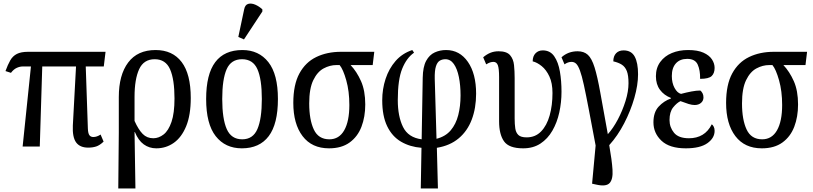

<svg xmlns="http://www.w3.org/2000/svg" viewBox="-20 -829 4599 1086"><path d="M108 0 155 -453H108Q92 -453 74.5 -445Q57 -437 42 -417L11 -427Q24 -463 38 -487.5Q52 -512 75.5 -524Q99 -536 139 -536H577L567 -453H465L477 -102Q478 -75 485.5 -64.5Q493 -54 508 -54Q528 -54 549 -68L566 -28Q544 -7 524 -0.5Q504 6 479 6Q432 6 410.5 -23.5Q389 -53 392 -119L410 -453H219L205 0Z M649 237 652 -79V-280Q652 -405 705 -475.5Q758 -546 860 -546Q956 -546 1007.5 -478Q1059 -410 1059 -275Q1059 -178 1033 -115Q1007 -52 963 -21Q919 10 864 10Q824 10 793 -12.5Q762 -35 743 -82H741L746 237ZM847 -47Q878 -47 905.5 -68.5Q933 -90 950 -139.5Q967 -189 967 -272Q967 -380 942 -437Q917 -494 855 -494Q793 -494 767 -437.5Q741 -381 741 -281V-145Q763 -96 787 -71.5Q811 -47 847 -47Z M1348 10Q1254 10 1200 -59Q1146 -128 1146 -269Q1146 -409 1197.5 -477.5Q1249 -546 1351 -546Q1444 -546 1498 -477.5Q1552 -409 1552 -269Q1552 -128 1500 -59Q1448 10 1348 10ZM1350 -41Q1411 -41 1436 -99Q1461 -157 1461 -269Q1461 -381 1436 -437.5Q1411 -494 1349 -494Q1287 -494 1262 -437.5Q1237 -381 1237 -269Q1237 -157 1262.5 -99Q1288 -41 1350 -41ZM1360 -606 1328 -620 1361 -776Q1366 -802 1384 -807Q1402 -812 1424 -802.5Q1446 -793 1464 -776V-764Z M1841 10Q1744 10 1691.5 -59Q1639 -128 1639 -247Q1639 -350 1673.5 -413.5Q1708 -477 1769 -506.5Q1830 -536 1909 -536H2097L2088 -461H1963Q1998 -424 2022 -370Q2046 -316 2046 -238Q2046 -168 2024.5 -112Q2003 -56 1957.5 -23Q1912 10 1841 10ZM1843 -41Q1898 -41 1927 -92Q1956 -143 1956 -235Q1956 -313 1938.5 -375Q1921 -437 1901 -461H1883Q1846 -461 1810.5 -442Q1775 -423 1752 -375.5Q1729 -328 1729 -244Q1729 -152 1755 -96.5Q1781 -41 1843 -41Z M2360 237 2364 7Q2299 2 2248.5 -27.5Q2198 -57 2170 -115Q2142 -173 2142 -262Q2142 -325 2161 -383Q2180 -441 2217.5 -484Q2255 -527 2312 -546L2322 -531Q2280 -502 2255 -440.5Q2230 -379 2230 -263Q2230 -171 2259.5 -111Q2289 -51 2365 -41L2371 -389Q2372 -451 2390.5 -485Q2409 -519 2439 -532.5Q2469 -546 2503 -546Q2580 -546 2626.5 -479Q2673 -412 2673 -299Q2673 -218 2648.5 -153Q2624 -88 2574.5 -46.5Q2525 -5 2451 7L2457 237ZM2439 -383 2449 -44Q2500 -57 2529.5 -92Q2559 -127 2572 -178Q2585 -229 2585 -289Q2585 -347 2575.5 -393.5Q2566 -440 2547 -467Q2528 -494 2499 -494Q2481 -494 2467 -485.5Q2453 -477 2445.5 -453Q2438 -429 2439 -383Z M2939 10Q2859 10 2831 -29.5Q2803 -69 2803 -143V-393Q2803 -441 2796 -460Q2789 -479 2771 -479Q2762 -479 2752.5 -476Q2743 -473 2730 -465L2713 -505Q2733 -522 2754 -530.5Q2775 -539 2800 -539Q2846 -539 2865 -517Q2884 -495 2887.5 -460.5Q2891 -426 2891 -388V-159Q2891 -127 2894.5 -103Q2898 -79 2912 -65.5Q2926 -52 2959 -52Q3008 -52 3040.5 -85.5Q3073 -119 3089 -176Q3105 -233 3105 -303Q3105 -359 3087.5 -396.5Q3070 -434 3044 -455Q3018 -476 2993 -482Q2993 -511 3009 -527.5Q3025 -544 3050 -544Q3092 -544 3115 -510.5Q3138 -477 3147 -424Q3156 -371 3156 -310Q3156 -250 3143.5 -193Q3131 -136 3104.5 -90Q3078 -44 3037 -17Q2996 10 2939 10Z M3352 215 3329 210 3349 -6Q3326 -128 3310 -212Q3294 -296 3282.5 -348.5Q3271 -401 3260.5 -429.5Q3250 -458 3239 -468.5Q3228 -479 3213 -479Q3192 -479 3173 -465L3156 -505Q3194 -539 3247 -539Q3283 -539 3305 -519Q3327 -499 3343 -448Q3359 -397 3375.5 -305Q3392 -213 3418 -70Q3448 -103 3474.5 -153Q3501 -203 3518 -257.5Q3535 -312 3535 -358Q3535 -403 3525.5 -427Q3516 -451 3497.5 -463Q3479 -475 3449 -482Q3449 -511 3464.5 -527.5Q3480 -544 3507 -544Q3551 -544 3570 -509Q3589 -474 3589 -409Q3589 -348 3568 -275Q3547 -202 3510.5 -131.5Q3474 -61 3426 -8Q3441 77 3444.5 131Q3448 185 3428 206.5Q3408 228 3352 215Z M3859 10Q3767 10 3721.5 -33Q3676 -76 3676 -137Q3676 -194 3705.5 -226Q3735 -258 3775 -272V-275Q3736 -290 3713 -321Q3690 -352 3690 -398Q3690 -445 3714.5 -478.5Q3739 -512 3780 -529Q3821 -546 3872 -546Q3926 -546 3959 -531Q3992 -516 4007 -493Q4022 -470 4022 -445Q4022 -415 4005.5 -399Q3989 -383 3940 -383Q3941 -431 3926.5 -463.5Q3912 -496 3867 -496Q3826 -496 3803 -470.5Q3780 -445 3780 -399Q3780 -360 3795.5 -331.5Q3811 -303 3832 -298Q3862 -306 3890.5 -311.5Q3919 -317 3941 -317Q3948 -312 3953.5 -302Q3959 -292 3959 -278Q3959 -259 3945 -247Q3931 -235 3909 -235Q3894 -235 3874.5 -241Q3855 -247 3829 -257Q3808 -247 3787.5 -221.5Q3767 -196 3767 -150Q3767 -109 3792.5 -78Q3818 -47 3877 -47Q3921 -47 3953.5 -66.5Q3986 -86 4006 -126Q4012 -122 4017 -112.5Q4022 -103 4022 -89Q4022 -48 3981 -19Q3940 10 3859 10Z M4289 10Q4192 10 4139.5 -59Q4087 -128 4087 -247Q4087 -350 4121.5 -413.5Q4156 -477 4217 -506.5Q4278 -536 4357 -536H4545L4536 -461H4411Q4446 -424 4470 -370Q4494 -316 4494 -238Q4494 -168 4472.5 -112Q4451 -56 4405.5 -23Q4360 10 4289 10ZM4291 -41Q4346 -41 4375 -92Q4404 -143 4404 -235Q4404 -313 4386.5 -375Q4369 -437 4349 -461H4331Q4294 -461 4258.5 -442Q4223 -423 4200 -375.5Q4177 -328 4177 -244Q4177 -152 4203 -96.5Q4229 -41 4291 -41Z"/></svg>

Font: Noto Serif Condensed
Style: Regular
Weight: 400
Width: 3
Designer: Monotype Design Team
Foundry: Monotype Imaging Inc.
Version: Version 2.013; ttfautohint (v1.8.4.7-5d5b)